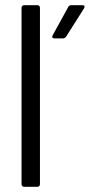

<svg xmlns="http://www.w3.org/2000/svg" viewBox="-20 -720 346 740"><path d="M73 0H124C130 0 134 -4 134 -10V-690C134 -696 130 -700 124 -700H73C67 -700 63 -696 63 -690V-10C63 -4 67 0 73 0ZM190 -572H223C228 -572 232 -575 235 -579L304 -688C308 -695 306 -700 298 -700H255C250 -700 245 -698 243 -693L183 -584C179 -577 182 -572 190 -572Z"/></svg>

Font: Barlow Semi Condensed
Style: Regular
Weight: 400
Width: 4
Designer: Jeremy Tribby
Foundry: Tribby Type
Version: Version 1.422;hotconv 1.0.109;makeotfexe 2.5.65596